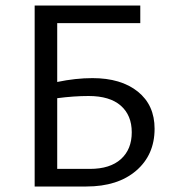

<svg xmlns="http://www.w3.org/2000/svg" viewBox="-20 -678 630 698"><path d="M316 -394Q420 -394 481 -345Q542 -296 542 -210Q542 -115 475 -57.5Q408 0 294 0H106V-658H490V-594H188V-380Q255 -394 316 -394ZM307 -64Q380 -64 419.5 -99.5Q459 -135 459 -197Q459 -259 419 -294Q379 -329 302 -329Q249 -329 188 -321V-64Z"/></svg>

Font: EauTestText Medium
Style: Regular
Weight: 500
Designer: Christian Thalmann (Catharsis Fonts)
Version: Version 0.001;PS 000.001;hotconv 1.0.88;makeotf.lib2.5.64775